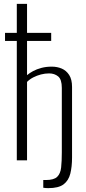

<svg xmlns="http://www.w3.org/2000/svg" viewBox="-20 -830 446 994"><path d="M230 144Q222 144 217 143.5Q212 143 204 142V102H217Q259 102 276 85.5Q293 69 296.5 37Q300 5 300 -41V-375Q300 -419 281 -434.5Q262 -450 234 -450Q213 -450 192 -444.5Q171 -439 152.5 -429.5Q134 -420 120 -406V0H67V-810H120V-441Q133 -452 151.5 -462Q170 -472 194.5 -478.5Q219 -485 248 -485Q276 -485 299.5 -475Q323 -465 338 -442Q353 -419 353 -380V-14Q353 33 344 69Q335 105 309 124.5Q283 144 230 144ZM6 -618V-660H245V-618Z"/></svg>

Font: Oswald ExtraLight
Style: Regular
Weight: 250
Designer: Vernon Adams
Foundry: Vernon Adams
Version: Version 4.103;gftools[0.9.33.dev8+g029e19f]